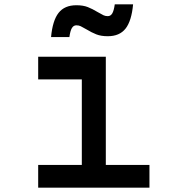

<svg xmlns="http://www.w3.org/2000/svg" viewBox="-20 -860 790 880"><path d="M465 -600V-104H665V0H155V-104H355V-496H155V-600ZM330 -836Q361 -836 382.5 -827.5Q404 -819 427 -805Q446 -794 454.5 -790Q463 -786 474 -786Q487 -786 494.5 -798.5Q502 -811 506 -840H590Q583 -764 555.5 -729Q528 -694 474 -694Q443 -694 421.5 -702.5Q400 -711 377 -725Q358 -736 349.5 -740Q341 -744 330 -744Q317 -744 309.5 -731.5Q302 -719 298 -690H214Q221 -766 248.5 -801Q276 -836 330 -836Z"/></svg>

Font: Martian Mono VF sWd Rg
Style: Regular
Weight: 400
Width: 6
Monospace: yes
Designer: Roman Shamin
Foundry: Evil Martians
Version: Version 1.100